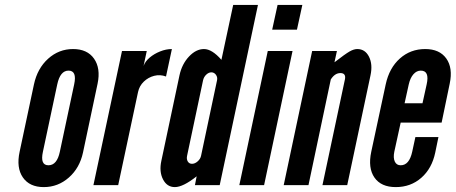

<svg xmlns="http://www.w3.org/2000/svg" viewBox="-20 -755 1858 783"><path d="M158.5 8Q216.5 8 260.8 -31Q305 -70 318.5 -133L378 -414Q391 -476.5 363.5 -515.8Q336 -555 278 -555Q220 -555 176.2 -515.5Q132.5 -476 118.5 -411L60 -136Q46 -71 73.2 -31.5Q100.5 8 158.5 8ZM177.5 -81Q143 -81 155 -136L213.5 -411Q225.5 -467 259.5 -467Q294.5 -467 282.5 -411L224 -136Q212.5 -81 177.5 -81Z M361 0H462L543 -380Q548.5 -405 566.5 -422.2Q584.5 -439.5 608.8 -445.8Q633 -452 657 -443L681 -555Q657 -555 632.8 -545.2Q608.5 -535.5 590.2 -520Q572 -504.5 565.5 -486L578.5 -547H477.5Z M693 8Q726.5 8 782 -36L775 0H876L1032 -735H931L883 -511Q844.5 -555 812 -555Q779.5 -555 750.8 -524.5Q722 -494 712 -448L638 -99Q628.5 -55 644.8 -23.5Q661 8 693 8ZM763 -87Q751.5 -87 745.8 -96.5Q740 -106 743 -120L808 -427Q811 -441 821 -450.5Q831 -460 842 -460Q853.5 -460 860.8 -449.8Q868 -439.5 865 -427L800 -120Q797.5 -107 786.2 -97Q775 -87 763 -87Z M1090 -634H1191L1213 -735H1112ZM956 0H1057L1173 -547H1072Z M1137 0H1238L1329 -431Q1345.5 -457 1368 -457Q1391 -457 1387 -433L1295 0H1396L1491 -448Q1500.5 -492.5 1484.8 -523.8Q1469 -555 1437 -555Q1423 -555 1405.5 -545Q1388 -535 1344 -501L1354 -547H1253Z M1594 8Q1655 8 1698.2 -30Q1741.5 -68 1755 -133L1768 -196H1674L1661 -136Q1649 -81 1614 -81Q1597 -81 1590 -96.2Q1583 -111.5 1588 -136L1614 -255H1781L1814 -414Q1827.5 -478 1800 -516.5Q1772.5 -555 1714 -555Q1654 -555 1610.8 -516.5Q1567.5 -478 1553 -411L1494 -136Q1480 -70 1507 -31Q1534 8 1594 8ZM1630 -334 1647 -411Q1653 -437.5 1666 -452.2Q1679 -467 1696 -467Q1732.5 -467 1720 -411L1703 -334Z"/></svg>

Font: League Gothic
Style: Italic
Weight: 400
Designer: The League of Moveable Type
Version: Version 1.600; ttfautohint (v1.8.3)